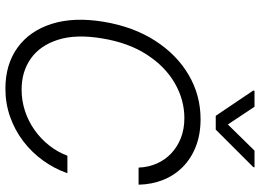

<svg xmlns="http://www.w3.org/2000/svg" viewBox="-150 -834 994 735"><g transform="rotate(90 347.5 -467.0)"><path d="M319.8 9.8Q227.1 9.8 162.8 -36.6Q98.6 -83 71.8 -167.7Q44.9 -252.4 64 -367.2Q83 -480.5 136.5 -563.5Q189.9 -646.5 267.6 -691.9Q345.2 -737.3 436.5 -737.3Q495.1 -737.3 541.3 -719.2Q587.4 -701.2 619.9 -668.9Q652.3 -636.7 669.4 -593.5Q686.5 -550.3 687.5 -500H622.1Q620.6 -537.6 606.7 -569.3Q592.8 -601.1 567.9 -624.8Q543 -648.4 508.8 -661.9Q474.6 -675.3 432.6 -675.3Q362.8 -675.3 299.1 -638.7Q235.4 -602.1 189.7 -531.7Q144 -461.4 127.4 -359.9Q110.8 -259.8 132.8 -191.2Q154.8 -122.6 204.8 -87.4Q254.9 -52.2 323.2 -52.2Q366.2 -52.2 406 -65.4Q445.8 -78.6 479.2 -102.5Q512.7 -126.5 537.6 -158.2Q562.5 -189.9 576.7 -227.5H643.6Q626 -177.2 594.7 -134Q563.5 -90.8 521.2 -58.6Q479 -26.4 428 -8.3Q377 9.8 319.8 9.8ZM389.2 -943.8 457 -841.8 557.1 -943.8H621.1L620.1 -939L476.6 -795.4H423.8L327.1 -939L328.1 -943.8Z"/></g></svg>

Font: Inter Tight Light
Style: Italic
Weight: 300
Italic angle: -9.39999°
Designer: Rasmus Andersson
Foundry: rsms
Version: Version 3.004